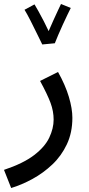

<svg xmlns="http://www.w3.org/2000/svg" viewBox="-48 -713 447 963"><path d="M8 230 -28 139Q68 107 122.5 65.5Q177 24 199 -22.5Q221 -69 221 -113Q221 -155 205.5 -197Q190 -239 153 -307L243 -352Q280 -286 297.5 -227Q315 -168 315 -122Q315 -48 287.5 10.5Q260 69 214.5 112Q169 155 115 184.5Q61 214 8 230ZM164 -490Q154 -510 138 -543Q122 -576 105 -609.5Q88 -643 75 -664L125 -691Q132 -680 145 -656.5Q158 -633 172 -606Q186 -579 196 -557Q207 -583 220 -611.5Q233 -640 243.5 -662.5Q254 -685 258 -693L307 -673Q302 -663 291 -640.5Q280 -618 267.5 -590.5Q255 -563 244 -537.5Q233 -512 227 -496Z"/></svg>

Font: Noto Sans Arabic Med
Style: Regular
Weight: 500
Designer: Monotype Design Team, Nadine Chahine, Nizar Qandah and Khaled Hosny
Foundry: Monotype Imaging Inc.
Version: Version 2.012; ttfautohint (v1.8.4.7-5d5b)